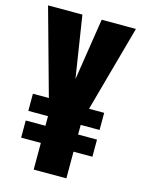

<svg xmlns="http://www.w3.org/2000/svg" viewBox="-117 -849 698 920"><g transform="rotate(15 231.5 -389.0)"><path d="M44.4 -132.3V-217.3H142.1V-265.1H44.4V-350.1H123.5L4.9 -777.8H175.3L223.1 -470.7L271 -777.8H440.9L322.8 -350.1H397.9V-265.1H304.2V-217.3H397.9V-132.3H304.2V0H142.1V-132.3Z"/></g></svg>

Font: webenart
Style: Regular
Weight: 400
Designer: Vernon Adams
Foundry: Vernon Adams
Version: Version 2.116; ttfautohint (v1.8.3)